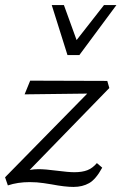

<svg xmlns="http://www.w3.org/2000/svg" viewBox="-20 -726 479 757"><path d="M184 1Q178 0 152 -4Q126 -8 97 -8Q50 -8 11 5L0 -27L324 -357L77 -354L99 -408L403 -407L411 -379L97 -56Q114 -59 132 -59Q158 -59 204 -53Q250 -47 273 -47Q304 -47 324.5 -55Q345 -63 362 -83L383 -65Q358 -19 331.5 -4Q305 11 270 11Q236 11 184 1ZM184 -706H232L282 -568L390 -706H439L293 -509H246Z"/></svg>

Font: LXGW Bright GB
Style: Italic
Weight: 400
Italic angle: -12°
Designer: Christian Thalmann (Catharsis Fonts)
Foundry: LXGW / Christian Thalmann (Catharsis Fonts) / Fontworks Inc.
Version: Version 5.510